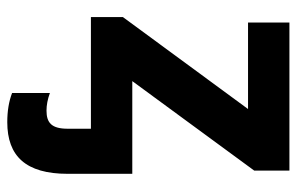

<svg xmlns="http://www.w3.org/2000/svg" viewBox="-164 -422 816 528"><g transform="rotate(90 244.0 -158.0)"><path d="M315.9 230C409.2 230 458 179.2 458 64V-113.8H203.1L449.2 -449.2V-545.9H42V-432.1H279.8L26.9 -87.9V0H334V64C334 108.4 317.4 122.1 284.2 122.1C269 122.1 252.9 119.1 235.8 112.8V216.8C258.8 225.6 285.6 230 315.9 230Z"/></g></svg>

Font: Noto Reveo Sans
Style: Bold
Weight: 700
Designer: Monotype Design team
Foundry: Monotype Imaging Inc.
Version: Version 1.04